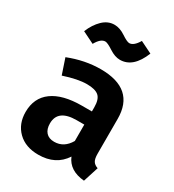

<svg xmlns="http://www.w3.org/2000/svg" viewBox="-192 -898 930 1024"><g transform="rotate(30 273.5 -386.0)"><path d="M212 -686Q184 -686 159 -641L86 -677Q106 -726 138 -757Q170 -788 210 -788Q243 -788 277.5 -765Q312 -742 326 -742Q353 -742 379 -786L452 -750Q408 -640 327 -640Q296 -640 261 -663Q226 -686 212 -686ZM475 -147Q475 -116 484 -101.5Q493 -87 514 -80L484 14Q391 6 362 -64Q310 16 203 16Q124 16 77.5 -29.5Q31 -75 31 -148Q31 -235 94 -281Q157 -327 275 -327H336V-353Q336 -402 314 -421Q292 -440 241 -440Q185 -440 101 -412L69 -507Q168 -546 265 -546Q475 -546 475 -361ZM242 -86Q302 -86 336 -145V-246H289Q174 -246 174 -160Q174 -125 191.5 -105.5Q209 -86 242 -86Z"/></g></svg>

Font: FiraGO SemiBold
Style: Regular
Weight: 600
Designer: bBox Type
Foundry: bBox Type GmbH
Version: Version 1.001;PS 001.001;hotconv 1.0.88;makeotf.lib2.5.64775